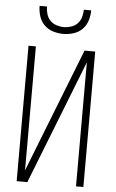

<svg xmlns="http://www.w3.org/2000/svg" viewBox="-62 -997 625 1038"><g transform="rotate(5 250.0 -477.5)"><path d="M69 0V-735H109V-62L373 -735H431V0H391V-673L127 0ZM250 -815Q222 -815 194.5 -823.5Q167 -832 147 -852Q127 -872 118.5 -899.5Q110 -927 110 -955H150Q150 -935 156 -914.5Q162 -894 176 -879.5Q190 -865 210 -858.5Q230 -852 250 -852Q270 -852 290 -858.5Q310 -865 324 -879.5Q338 -894 344 -914.5Q350 -935 350 -955H390Q390 -927 381.5 -899.5Q373 -872 353 -852Q333 -832 305.5 -823.5Q278 -815 250 -815Z"/></g></svg>

Font: Iosevka Extralight
Style: Regular
Weight: 200
Monospace: yes
Designer: Belleve Invis
Foundry: Belleve Invis
Version: Version 32.0.1; ttfautohint (v1.8.4)